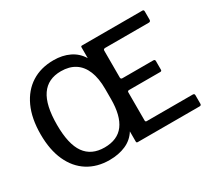

<svg xmlns="http://www.w3.org/2000/svg" viewBox="-142 -1010 1410 1277"><g transform="rotate(-30 562.5 -371.0)"><path d="M1067 -91Q1081 -91 1081 -79V-13Q1081 -7 1078 -3.5Q1075 0 1067 0H593Q583 0 583 -9V-88Q552 -38 497.5 -14Q443 10 372 10Q277 10 206.5 -34.5Q136 -79 97.5 -163.5Q59 -248 59 -367Q59 -489 98.5 -575Q138 -661 209.5 -706.5Q281 -752 379 -752Q447 -752 500 -726.5Q553 -701 584 -650V-733Q584 -742 593 -742H1057Q1068 -742 1068 -729V-666Q1068 -651 1053 -651H719Q704 -651 704 -638V-432Q704 -419 717 -419H954Q967 -419 967 -407V-340Q967 -335 964.5 -332Q962 -329 955 -329H716Q704 -329 704 -318V-102Q704 -91 714 -91H1067ZM385 -79Q485 -79 533.5 -144Q582 -209 582 -338V-415Q582 -496 559.5 -551.5Q537 -607 493 -635.5Q449 -664 385 -664Q285 -664 235 -591.5Q185 -519 185 -368Q185 -219 235 -149Q285 -79 385 -79Z"/></g></svg>

Font: Libre Franklin Thin Medium
Style: Regular
Weight: 500
Version: Version 3.000